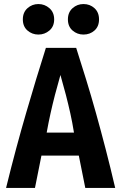

<svg xmlns="http://www.w3.org/2000/svg" viewBox="-20 -930 600 950"><path d="M10 0Q35 -102 60 -195Q85 -288 110 -373.5Q135 -459 159 -538.5Q183 -618 207 -693H357Q381 -618 406 -537Q431 -456 455 -370Q479 -284 503 -191.5Q527 -99 550 0H402L370 -160H185L153 0ZM211 -274H346Q338 -324 328 -369Q318 -414 306 -460.5Q294 -507 279 -559Q264 -507 252 -460.5Q240 -414 230 -369Q220 -324 211 -274ZM393 -759Q362 -759 339 -779Q316 -799 316 -834Q316 -869 339 -889.5Q362 -910 393 -910Q425 -910 447.5 -889.5Q470 -869 470 -834Q470 -799 447.5 -779Q425 -759 393 -759ZM170 -759Q139 -759 116 -779Q93 -799 93 -834Q93 -869 116 -889.5Q139 -910 170 -910Q201 -910 224.5 -889.5Q248 -869 248 -834Q248 -799 224.5 -779Q201 -759 170 -759Z"/></svg>

Font: Ubuntu Sans Mono
Style: Bold
Weight: 700
Monospace: yes
Designer: Dalton Maag Ltd
Foundry: Dalton Maag Ltd
Version: Version 1.006